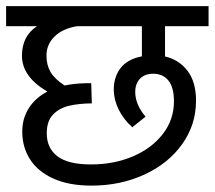

<svg xmlns="http://www.w3.org/2000/svg" viewBox="-27 -636 694 620"><path d="M505.9 -551.3V-453.6Q550.8 -443.4 578.4 -407.5Q606 -371.6 606 -311Q606 -232.9 561 -170.2Q516.1 -107.4 438.7 -72Q361.3 -36.6 268.6 -36.6Q195.8 -36.6 145.5 -59.3Q95.2 -82 70.1 -121.3Q44.9 -160.6 44.9 -210.9Q44.9 -253.4 65.9 -286.6Q86.9 -319.8 126 -340.3Q43.9 -388.2 43.9 -456.1Q43.9 -519.5 92.3 -551.3H-7.3V-616.2H646.5V-551.3ZM431.2 -551.3H221.2Q174.8 -543.5 148.9 -517.8Q123 -492.2 123 -456.5Q123 -426.3 136.2 -403.6Q149.4 -380.9 181.6 -359.9Q210.9 -366.2 246.6 -367.2Q252.9 -367.7 258.3 -367.4Q263.7 -367.2 267.6 -367.2L269.5 -302.2Q227.5 -301.8 196 -294.4Q164.6 -287.1 144.3 -266.1Q124 -245.1 124 -205.6Q124 -157.7 158.4 -131.3Q192.9 -105 267.1 -105Q341.3 -105 402.3 -131.1Q463.4 -157.2 499 -203.6Q534.7 -250 534.7 -308.6Q534.7 -354 516.8 -376Q499 -397.9 467.8 -397.9Q440.4 -397.9 425 -381.8Q409.7 -365.7 409.7 -338.9Q409.7 -298.8 442.9 -259.3L400.4 -225.1Q372.1 -250 356.4 -282Q340.8 -314 340.3 -345.7Q340.3 -388.2 362.8 -416.7Q385.3 -445.3 431.2 -454.1Z"/></svg>

Font: Varta
Style: Regular
Weight: 400
Designer: Joana Correia, Viktoriya Grabowska, Eben Sorkin
Foundry: Sorkin Type
Version: Version 1.002; ttfautohint (v1.3) -l 8 -r 24 -G 200 -x 12 -H